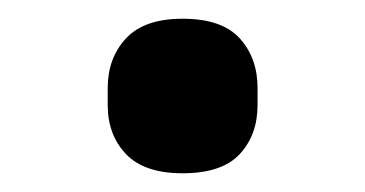

<svg xmlns="http://www.w3.org/2000/svg" viewBox="-20 -406 390 205"><path d="M175 -221Q134 -221 114.5 -241.5Q95 -262 95 -294V-312Q95 -344 114.5 -365Q134 -386 175 -386Q217 -386 236 -365Q255 -344 255 -312V-294Q255 -262 236 -241.5Q217 -221 175 -221Z"/></svg>

Font: IBM Plex Sans SmBld
Style: Regular
Weight: 600
Designer: Mike Abbink, Paul van der Laan, Pieter van Rosmalen
Foundry: Bold Monday
Version: Version 3.005